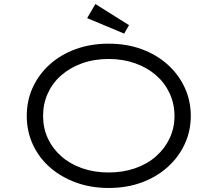

<svg xmlns="http://www.w3.org/2000/svg" viewBox="-20 -924 1081 954"><path d="M520 10Q431 10 356.5 -17.5Q282 -45 227.5 -93Q173 -141 143 -206.5Q113 -272 113 -348Q113 -425 143 -490Q173 -555 227.5 -604Q282 -653 356.5 -680Q431 -707 520 -707Q609 -707 683 -680Q757 -653 812 -604Q867 -555 897.5 -489.5Q928 -424 928 -348Q928 -273 897.5 -207.5Q867 -142 812 -93Q757 -44 683 -17Q609 10 520 10ZM520 -67Q591 -67 651.5 -88Q712 -109 755.5 -147.5Q799 -186 823 -237Q847 -288 847 -348Q847 -408 823 -460Q799 -512 755.5 -550Q712 -588 651.5 -609.5Q591 -631 520 -631Q448 -631 388 -609.5Q328 -588 284.5 -550Q241 -512 217.5 -460Q194 -408 194 -348Q194 -288 217.5 -237Q241 -186 284.5 -147.5Q328 -109 388 -88Q448 -67 520 -67ZM597 -757 413 -834 454 -904 621 -799Z"/></svg>

Font: Lexend Tera Light
Style: Regular
Weight: 300
Designer: Bonnie Shaver-Troup, Thomas Jockin
Foundry: Lexend
Version: Version 1.007